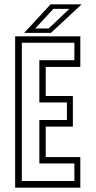

<svg xmlns="http://www.w3.org/2000/svg" viewBox="-20 -868 442 888"><path d="M50 0V-700H351.5V-558.5H191.5V-424H317V-282.5H191.5V-141.5H351.5V0ZM81 -31H324V-112H162V-313H289.5V-394H162V-589.5H324V-670.5H81ZM92 -716 214 -848H357.5L215.5 -716ZM143 -736.5H205.5L300.5 -827H227Z"/></svg>

Font: Tourney Condensed Light
Style: Regular
Weight: 300
Width: 3
Designer: Tyler Finck
Foundry: Etcetera Type Co
Version: Version 1.010; ttfautohint (v1.8.3)